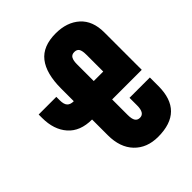

<svg xmlns="http://www.w3.org/2000/svg" viewBox="-239 -1006 1153 1153"><g transform="rotate(-45 338.0 -429.5)"><path d="M432.1 -867.2Q527.3 -867.2 585.2 -815.2Q643.1 -763.2 643.1 -665V-346.7H391.6V-215.3Q391.6 -180.7 401.6 -165.5Q411.6 -150.4 432.1 -150.4Q472.2 -150.4 472.2 -215.3V-279.8H645V-207.5Q645 7.8 428.2 7.8Q333.5 7.8 277.3 -51Q221.2 -109.9 221.2 -212.9V-346.7Q121.1 -346.7 68.4 -406.2Q15.6 -465.8 15.6 -565.4V-594.7H165.5V-565.4Q165.5 -531.2 179 -516.6Q192.4 -502 221.2 -502V-609.4Q221.2 -737.3 272 -802.2Q322.8 -867.2 432.1 -867.2ZM432.1 -709Q409.7 -709 400.6 -692.6Q391.6 -676.3 391.6 -645.5V-502.9H472.2V-643.6Q472.2 -680.7 462.9 -694.8Q453.6 -709 432.1 -709Z"/></g></svg>

Font: Anton
Style: Regular
Weight: 400
Designer: Vernon Adams, Tural Alisoy
Foundry: Vernon Adams
Version: Version 2.300